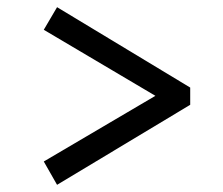

<svg xmlns="http://www.w3.org/2000/svg" viewBox="-20 -552 622 535"><path d="M139 -37 102 -102 413 -285 102 -469 139 -532 510 -308V-260Z"/></svg>

Font: Literata 12pt Medium
Style: Regular
Weight: 500
Designer: Latin by Veronika Burian and Jose Scaglione. Greek by Irene Vlachou. Cyrillic by Vera Evstafieva.
Foundry: TypeTogether
Version: Version 3.002